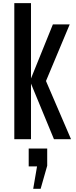

<svg xmlns="http://www.w3.org/2000/svg" viewBox="-20 -888 484 1225"><path d="M71.3 0V-868.2H177.7V-387.2L317.4 -732.4H424.8L273.4 -371.1L433.1 0H324.2L177.7 -354.5V0ZM191.9 316.4 216.3 173.8H163.1V59.6H281.2V169.4L239.3 316.4Z"/></svg>

Font: Antonio Medium
Style: Regular
Weight: 500
Designer: Vernon Adams
Foundry: Vernon Adams
Version: Version 1.002